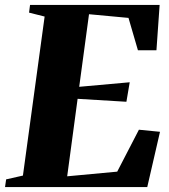

<svg xmlns="http://www.w3.org/2000/svg" viewBox="-38 -763 688 783"><path d="M-17.5 0 -13 -31.5 55.5 -47 144 -695.5 80.5 -711.5 84.5 -743H613L600 -558H524.5L486 -690L325 -705L285 -409L491 -427.5L477.5 -348L278.5 -360L236 -44L440 -63L528.5 -234L614.5 -225.5L562.5 0Z"/></svg>

Font: Merriweather 96pt Black
Style: Italic
Weight: 900
Italic angle: -7.8°
Version: Version 2.101